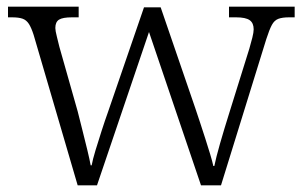

<svg xmlns="http://www.w3.org/2000/svg" viewBox="-20 -556 906 576"><path d="M81 -451Q74 -473 66.5 -484.5Q59 -496 47.5 -500Q36 -504 16 -504H4V-536H216V-504H196Q168 -504 157 -497Q146 -490 146 -472Q146 -464 150.5 -446.5Q155 -429 158 -416L213 -222Q219 -198 227 -166.5Q235 -135 242 -106Q249 -77 252 -60H255Q258 -77 266.5 -105Q275 -133 285 -164Q295 -195 304 -220L412 -534H462L566 -231Q572 -213 580 -189Q588 -165 596 -140Q604 -115 610.5 -93.5Q617 -72 620 -58H623Q628 -83 640 -125Q652 -167 669 -221L728 -410Q733 -427 737 -443Q741 -459 741 -468Q741 -487 729 -495.5Q717 -504 688 -504H667V-536H864V-504H847Q827 -504 815 -499.5Q803 -495 795.5 -481Q788 -467 779 -439L643 0H583L427 -460L271 0H213Z"/></svg>

Font: Noto Serif Armenian Light
Style: Regular
Weight: 300
Version: Version 2.007